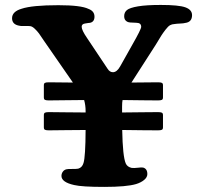

<svg xmlns="http://www.w3.org/2000/svg" viewBox="-20 -731 809 761"><path d="M456.5 -468.3 503.9 -552.7Q539.6 -615.2 539.6 -624.5Q539.6 -640.1 522 -640.6Q517.6 -641.1 506.6 -641.4Q495.6 -641.6 491.2 -642.6Q483.4 -644 477.8 -649.9Q472.2 -655.8 472.2 -667Q472.2 -682.1 483.2 -691.2Q494.1 -700.2 526.9 -705.8Q559.6 -711.4 617.2 -711.4Q688.5 -711.4 714.8 -701.9Q741.2 -692.4 741.2 -670.9Q741.2 -643.6 714.4 -640.1Q707.5 -638.2 694.1 -637.7Q680.7 -637.2 671.4 -635.7Q661.6 -635.3 654.1 -631.1Q646.5 -627 636 -613.3Q625.5 -599.6 619.6 -590.3Q613.8 -581.1 596.7 -552.7L501 -403.8Q597.7 -404.8 606 -404.8Q617.2 -404.8 621.6 -402.6Q626 -400.4 626 -393.1V-345.2Q626 -337.4 621.6 -335.2Q617.2 -333 606 -333Q591.8 -333 546.1 -333.5Q500.5 -334 465.8 -334.5Q463.9 -325.2 463.9 -308.6V-285.2Q499.5 -285.6 545.7 -286.1Q591.8 -286.6 606 -286.6Q617.2 -286.6 621.6 -284.4Q626 -282.2 626 -274.4V-226.6Q626 -218.8 621.6 -216.6Q617.2 -214.4 606 -214.4Q591.8 -214.4 546.1 -214.8Q500.5 -215.3 464.4 -215.8Q466.3 -110.8 478.5 -83Q484.4 -69.3 502.4 -65.4Q512.2 -64.5 526.4 -66.2Q540.5 -67.9 546.9 -66.9Q564 -62.5 564 -41Q564 -28.3 551.3 -17.8Q538.6 -7.3 519.5 -1.5Q481.9 9.8 393.1 9.8Q304.7 9.8 273.9 2.4Q223.6 -8.8 223.6 -33.7Q223.6 -43 229 -50.5Q234.4 -58.1 243.7 -60.1Q249.5 -61.5 265.1 -61.3Q280.8 -61 290 -62.5Q305.7 -66.9 311 -85Q318.8 -109.9 319.3 -215.8Q287.1 -215.8 237.8 -215.1Q188.5 -214.4 173.8 -214.4Q162.6 -214.4 158.2 -216.6Q153.8 -218.8 153.8 -226.6V-274.4Q153.8 -282.2 158.2 -284.4Q162.6 -286.6 173.8 -286.6Q188.5 -286.6 237.8 -285.9Q287.1 -285.2 319.3 -285.2V-291Q319.3 -313.5 313.5 -334.5Q282.7 -334.5 235.4 -333.7Q188 -333 173.8 -333Q162.6 -333 158.2 -335.2Q153.8 -337.4 153.8 -345.2V-393.1Q153.8 -400.4 158.2 -402.6Q162.6 -404.8 173.8 -404.8Q186 -404.8 269 -403.8L154.3 -569.3Q141.1 -589.4 134.5 -598.4Q127.9 -607.4 117.9 -616.9Q107.9 -626.5 99.6 -627.4Q92.8 -628.4 76.4 -627.9Q60.1 -627.4 54.7 -629.4Q27.8 -634.8 27.8 -658.7Q27.8 -685.1 65.4 -696.3Q107.4 -710.4 211.4 -710.4Q300.8 -710.4 330.6 -695.8Q354.5 -687 354.5 -665Q354.5 -644.5 336.9 -640.6Q335.4 -640.6 327.9 -639.6Q320.3 -638.7 316.4 -637.7Q303.7 -635.7 303.7 -625Q303.7 -611.3 325.2 -580.1L406.7 -458Q415 -444.8 427.7 -444.8Q443.4 -444.8 456.5 -468.3Z"/></svg>

Font: Cooper* SemiBold
Style: Regular
Weight: 600
Designer: Owen Earl
Foundry: indestructible type*
Version: Version 0.001